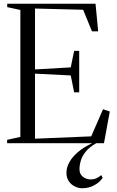

<svg xmlns="http://www.w3.org/2000/svg" viewBox="-20 -763 625 1023"><path d="M88.5 -33.5V-710L18.5 -725V-743H489L503 -596H470L423 -711L166.5 -717.5V-393L357 -404L375 -492H402V-271H375L357 -361L166.5 -370.5V-24L466 -36.5L529 -181L565 -169L534 0H18V-18ZM417 240Q399 240 379.8 231Q360.5 222 347.2 203.5Q334 185 334 157Q334 130.5 348.8 102.8Q363.5 75 394.2 48.2Q425 21.5 473 -1L482 -5L494.5 -1Q457 20 437.5 44Q418 68 410.8 92.2Q403.5 116.5 403.5 138.5Q403.5 165 422 179Q440.5 193 463.5 193Q481 193 494.8 186.2Q508.5 179.5 519.5 170L527 184.5Q513 206.5 483.8 223.2Q454.5 240 417 240Z"/></svg>

Font: Merriweather 144pt Light
Style: Regular
Weight: 300
Version: Version 2.100